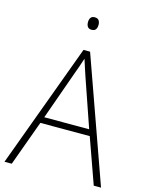

<svg xmlns="http://www.w3.org/2000/svg" viewBox="-133 -989 822 1070"><g transform="rotate(15 278.5 -454.0)"><path d="M515 0 422 -261H137L42 0H0L264 -716H302L557 0ZM409 -297 312 -578Q307 -594 298.5 -619Q290 -644 282 -670Q274 -646 266 -622Q258 -598 250 -578L150 -297ZM278 -908Q295 -908 302 -898Q309 -888 309 -872Q309 -856 302 -846Q295 -836 278 -836Q262 -836 255 -846Q248 -856 248 -872Q248 -888 255 -898Q262 -908 278 -908Z"/></g></svg>

Font: Noto Sans Disp ExtLt
Style: Regular
Weight: 200
Designer: Monotype Design Team
Foundry: Monotype Imaging Inc.
Version: Version 2.000;GOOG;noto-source:20170915:90ef993387c0